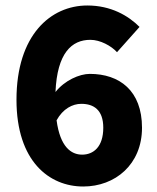

<svg xmlns="http://www.w3.org/2000/svg" viewBox="-20 -667 572 699"><path d="M276 -289C321 -289 356 -267 356 -202C356 -132 320 -104 279 -104C239 -104 199 -132 186 -229C209 -271 244 -289 276 -289ZM283 12C399 12 497 -68 497 -202C497 -337 415 -398 307 -398C269 -398 215 -374 182 -332C188 -474 241 -522 309 -522C345 -522 385 -500 406 -477L488 -569C447 -610 384 -647 298 -647C164 -647 40 -539 40 -304C40 -79 160 12 283 12Z"/></svg>

Font: Source Sans Pro
Style: Bold
Weight: 700
Designer: Paul D. Hunt
Foundry: Adobe Systems Incorporated
Version: Version 3.006;hotconv 1.0.111;makeotfexe 2.5.65597